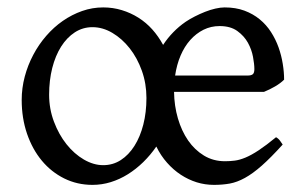

<svg xmlns="http://www.w3.org/2000/svg" viewBox="-20 -489 833 523"><path d="M578.1 -418Q554.7 -418 534.4 -408Q514.2 -397.9 498.3 -380.1Q482.4 -362.3 471.9 -337.6Q461.4 -313 457 -283.2H653.8Q664.6 -283.2 668.7 -286.9Q672.9 -290.5 672.9 -300.8Q672.9 -314 669.2 -334Q665.5 -354 655.3 -372.6Q645 -391.1 626.5 -404.5Q607.9 -418 578.1 -418ZM378.9 -222.2Q378.9 -261.2 366.5 -296.1Q354 -331.1 333.3 -357.4Q312.5 -383.8 286.1 -399.4Q259.8 -415 231.9 -415Q205.6 -415 183.8 -400.9Q162.1 -386.7 146.5 -362.1Q130.9 -337.4 122.3 -303.7Q113.8 -270 113.8 -231Q113.8 -192.4 127 -157.5Q140.1 -122.6 161.1 -96.2Q182.1 -69.8 208.5 -54.4Q234.9 -39.1 261.2 -39.1Q287.6 -39.1 309.1 -53Q330.6 -66.9 346.2 -91.6Q361.8 -116.2 370.4 -149.7Q378.9 -183.1 378.9 -222.2ZM753.9 -272Q744.1 -262.2 729.5 -253.7Q714.8 -245.1 699.2 -238.8H454.1Q454.6 -200.7 464.6 -166.5Q474.6 -132.3 492.4 -106.4Q510.3 -80.6 535.6 -65.2Q561 -49.8 592.8 -49.8Q606.4 -49.8 619.6 -51.5Q632.8 -53.2 648.7 -59.8Q664.6 -66.4 684.6 -79.6Q704.6 -92.8 731.9 -115.2Q738.3 -111.8 742.9 -105.5Q747.6 -99.1 750 -95.2Q717.8 -59.6 693.1 -37.8Q668.5 -16.1 647.2 -4.4Q626 7.3 606 11Q585.9 14.6 563 14.6Q538.6 14.6 515.9 7.6Q493.2 0.5 472.7 -12.9Q452.1 -26.4 435.1 -45.7Q418 -64.9 405.8 -89.8Q390.1 -66.9 370.4 -47.6Q350.6 -28.3 328.4 -14.4Q306.2 -0.5 281.7 7.1Q257.3 14.6 231.9 14.6Q190.4 14.6 155 -2.9Q119.6 -20.5 94 -51.3Q68.4 -82 53.7 -124.5Q39.1 -167 39.1 -216.8Q39.1 -249 47.4 -280.3Q55.7 -311.5 70.6 -339.6Q85.4 -367.7 106 -391.4Q126.5 -415 151.1 -432.1Q175.8 -449.2 203.6 -459Q231.4 -468.8 261.2 -468.8Q287.6 -468.8 311.8 -461.4Q335.9 -454.1 356.9 -440.9Q377.9 -427.7 394.8 -408.9Q411.6 -390.1 424.3 -366.7Q436.5 -385.3 451.9 -401.1Q467.3 -417 485.8 -429.7Q496.6 -437 510.5 -444.1Q524.4 -451.2 538.6 -456.8Q552.7 -462.4 566.7 -465.6Q580.6 -468.8 591.8 -468.8Q622.1 -468.8 645.8 -460Q669.4 -451.2 687.5 -436.3Q705.6 -421.4 718.3 -401.6Q731 -381.8 738.8 -359.9Q746.6 -337.9 750.2 -315.2Q753.9 -292.5 753.9 -272Z"/></svg>

Font: Gentium Unicode
Style: Regular
Weight: 400
Version: Version 1.009